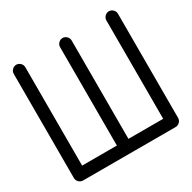

<svg xmlns="http://www.w3.org/2000/svg" viewBox="-170 -951 1122 1122"><g transform="rotate(-30 390.5 -390.5)"><path d="M39.1 -742.2Q39.1 -757.8 50.8 -769.5Q62.5 -781.2 78.1 -781.2Q93.8 -781.2 105.5 -769.5Q117.2 -757.8 117.2 -742.2V-78.1H351.6V-742.2Q351.6 -757.8 363.3 -769.5Q375 -781.2 390.6 -781.2Q406.2 -781.2 418 -769.5Q429.7 -757.8 429.7 -742.2V-78.1H664.1V-742.2Q664.1 -757.8 675.8 -769.5Q687.5 -781.2 703.1 -781.2Q718.8 -781.2 730.5 -769.5Q742.2 -757.8 742.2 -742.2V-39.1Q742.2 -23.4 730.5 -11.7Q718.8 0 703.1 0H78.1Q62.5 0 50.8 -11.7Q39.1 -23.4 39.1 -39.1Z"/></g></svg>

Font: Comfortaa
Style: Regular
Weight: 400
Designer: Johan Aakerlund
Foundry: Johan Aakerlund
Version: Version 2.001; ttfautohint (v1.4.1)